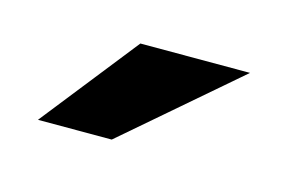

<svg xmlns="http://www.w3.org/2000/svg" viewBox="-37 -763 412 274"><g transform="rotate(15 168.5 -625.5)"><path d="M144 -697H306L140 -554H31Z"/></g></svg>

Font: Hanken Grotesk Black
Style: Regular
Weight: 900
Designer: Alfredo Marco Pradil
Foundry: Hanken Design Co.
Version: Version 3.014